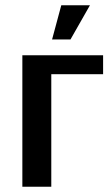

<svg xmlns="http://www.w3.org/2000/svg" viewBox="-20 -710 422 730"><path d="M65 0V-500H372V-428H175V0ZM178 -560 213 -690H322L248 -560Z"/></svg>

Font: Cuprum SemiBold
Style: Regular
Weight: 600
Designer: Jovanny Lemonad
Foundry: Jovanny Lemonad
Version: Version 3.000